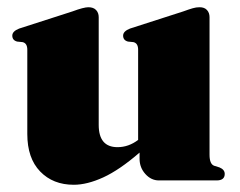

<svg xmlns="http://www.w3.org/2000/svg" viewBox="-20 -499 663 531"><path d="M55.5 -128.5V-361.5Q55.5 -379.5 42.5 -382.5L27.5 -384Q14 -387.5 14 -400.5Q14 -412.5 33 -420L180.5 -467.5Q211.5 -479 224.5 -479Q238.5 -479 245.8 -471.2Q253 -463.5 253 -451.5V-153.5Q253 -92 305 -92Q335.5 -92 362 -112V-361.5Q362 -379.5 349 -382.5L334 -384Q320.5 -387.5 320.5 -400.5Q320.5 -412.5 339.5 -420L487 -467.5Q503.5 -473.5 513 -476.2Q522.5 -479 532 -479Q545.5 -479 552.5 -471.2Q559.5 -463.5 559.5 -451.5V-71Q559.5 -45 572.5 -40.5L587 -36Q601.5 -30 601.5 -18Q601.5 0 579 0H419.5Q398 0 382 -17.8Q366 -35.5 366 -60V-77Q310.5 -29 265.8 -8.5Q221 12 184 12Q126.5 12 91 -24.8Q55.5 -61.5 55.5 -128.5Z"/></svg>

Font: Fraunces 72pt Black
Style: Regular
Weight: 900
Version: Version 1.000;[0bf87f6ff]